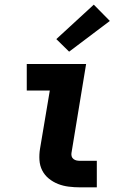

<svg xmlns="http://www.w3.org/2000/svg" viewBox="-20 -805 540 825"><path d="M324 0Q300 0 275.5 -3Q251 -6 229.5 -14.5Q208 -23 190 -37.5Q172 -52 161.5 -72.5Q151 -93 149.5 -117.5Q148 -142 152 -166L194 -416H95V-530H350L287 -147Q286 -140 288 -133Q290 -126 296 -121.5Q302 -117 309 -115.5Q316 -114 324 -114H396V0ZM277 -583 222 -637 383 -785 452 -715Z"/></svg>

Font: Iosevka Slab Heavy Oblique
Style: Regular
Weight: 900
Italic angle: -9°
Monospace: yes
Designer: Belleve Invis
Foundry: Belleve Invis
Version: Version 11.1.1; ttfautohint (v1.8.3)